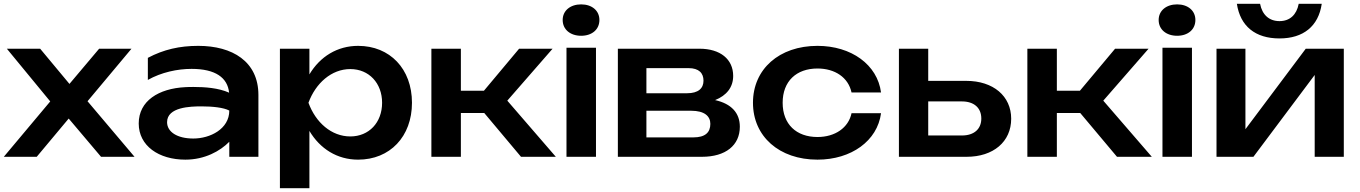

<svg xmlns="http://www.w3.org/2000/svg" viewBox="-28 -824 7147 1009"><path d="M165 0 333 -201 503 0H679L432 -292L663 -568H493L337 -383L183 -568H8L236 -291L-8 0Z M1177 0H1330V-325C1330 -501 1193 -583 1014 -583C916 -583 832 -564 749 -520V-404C820 -444 904 -462 979 -462C1104 -462 1168 -416 1176 -337C1120 -362 1049 -367 989 -367C975 -367 961 -367 946 -366C806 -359 701 -294 701 -175C701 -58 806 15 946 15C1048 15 1129 -30 1177 -79ZM1177 -243C1177 -146 1076 -96 988 -96C903 -96 850 -131 850 -182C850 -262 974 -265 1031 -265C1088 -265 1147 -259 1177 -243Z M1443 165H1598V-136C1654 -42 1744 15 1854 15C2021 15 2137 -106 2137 -284C2137 -462 2021 -583 1854 -583C1745 -583 1654 -527 1598 -433V-568H1443ZM1980 -284C1980 -180 1911 -107 1813 -107C1714 -107 1631 -180 1593 -284C1631 -387 1714 -461 1813 -461C1911 -461 1980 -387 1980 -284Z M2394 0V-230H2517L2710 0H2893L2638 -295L2876 -568H2700L2515 -347H2394V-568H2239V0Z M2949 0H3104V-573H2949ZM3026 -636C3083 -636 3122 -669 3122 -719C3122 -768 3083 -801 3026 -801C2969 -801 2929 -768 2929 -719C2929 -669 2969 -636 3026 -636Z M3661 0C3785 0 3860 -60 3860 -158C3860 -231 3815 -279 3730 -298C3790 -322 3825 -365 3825 -425C3825 -513 3757 -568 3648 -568H3219V0ZM3369 -242H3604C3675 -242 3705 -213 3705 -173C3705 -128 3678 -102 3616 -102H3369ZM3369 -466H3590C3646 -466 3669 -439 3669 -400C3669 -360 3642 -334 3583 -334H3369Z M4447 -229C4431 -153 4361 -104 4268 -104C4157 -104 4085 -171 4085 -284C4085 -397 4157 -464 4268 -464C4360 -464 4430 -417 4447 -338H4602C4583 -484 4446 -583 4268 -583C4067 -583 3929 -461 3929 -284C3929 -107 4067 15 4268 15C4446 15 4583 -84 4602 -229Z M5052 0C5192 0 5286 -79 5286 -200C5286 -319 5192 -399 5050 -399H4850V-568H4696V0ZM4850 -291H5027C5091 -291 5129 -257 5129 -201C5129 -146 5091 -112 5027 -112H4850Z M5526 0V-230H5649L5842 0H6025L5770 -295L6008 -568H5832L5647 -347H5526V-568H5371V0Z M6081 0H6236V-573H6081ZM6158 -636C6215 -636 6254 -669 6254 -719C6254 -768 6215 -801 6158 -801C6101 -801 6061 -768 6061 -719C6061 -669 6101 -636 6158 -636Z M6559 0 6881 -430V0H7034V-568H6834L6517 -145V-568H6365V0ZM6696 -622C6821 -622 6901 -686 6918 -804H6797C6786 -746 6750 -713 6696 -713C6642 -713 6605 -746 6594 -804H6472C6490 -686 6569 -622 6696 -622Z"/></svg>

Font: Bounded Med
Style: Regular
Weight: 500
Designer: Vlad Churkin
Version: Version 3.0